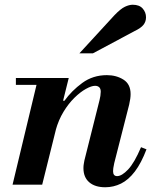

<svg xmlns="http://www.w3.org/2000/svg" viewBox="-20 -779 638 810"><path d="M424 11Q381 11 356.5 -10Q332 -31 332 -70Q332 -80 333.5 -87.5Q335 -95 336 -102L400 -357Q402 -364 403.5 -374.5Q405 -385 405 -392Q405 -405 398.5 -411Q392 -417 381 -417Q366 -417 342.5 -404Q319 -391 294 -366.5Q269 -342 248 -307.5Q227 -273 215 -230L245 -354H252Q282 -396 327 -429Q372 -462 431 -462Q471 -462 501 -443Q531 -424 531 -382Q531 -364 525 -338L462 -91Q459 -78 458 -70Q457 -62 457 -57Q457 -36 474 -36Q494 -36 520.5 -64Q547 -92 575 -158L598 -149Q576 -91 549 -55.5Q522 -20 490.5 -4.5Q459 11 424 11ZM33 0 141 -450H270L158 0ZM47 -421V-450H258V-421ZM315 -554 463 -715Q489 -742 507 -750.5Q525 -759 540 -759Q568 -759 582 -743Q596 -727 596 -706Q596 -688 585.5 -674.5Q575 -661 548 -648L372 -554Z"/></svg>

Font: Libre Bodoni SemiBold
Style: Italic
Weight: 600
Italic angle: -13°
Version: Version 2.003